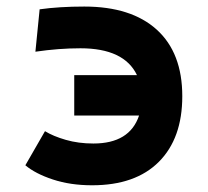

<svg xmlns="http://www.w3.org/2000/svg" viewBox="-20 -547 626 577"><path d="M256.8 9.8Q191.4 9.8 138.9 -7.6Q86.4 -24.9 56.2 -50.3L115.2 -152.8Q139.6 -137.7 177.7 -126.7Q215.8 -115.7 260.7 -115.7Q369.6 -115.7 397.9 -199.7H203.1V-321.3H391.6Q353 -401.9 221.7 -401.9Q156.7 -401.9 86.4 -391.6L99.1 -519Q158.2 -527.3 233.4 -527.3Q374.5 -527.3 451.2 -457.8Q527.8 -388.2 527.8 -257.8Q527.8 -131.3 457.5 -60.8Q387.2 9.8 256.8 9.8Z"/></svg>

Font: CaskaydiaMono NF
Style: Bold
Weight: 700
Designer: Aaron Bell
Foundry: Saja Typeworks
Version: Version 2111.001; ttfautohint (v1.8.4);Nerd Fonts 3.1.1